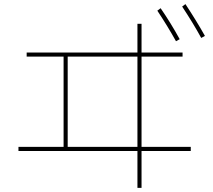

<svg xmlns="http://www.w3.org/2000/svg" viewBox="-20 -866 1040 936"><path d="M747 -814 763 -826Q812 -755 856 -675L838 -665Q798 -737 747 -814ZM868 -834 884 -846Q938 -764 979 -691L961 -681Q921 -754 868 -834ZM910 -150V-130H670V50H650V-130H70V-150H290V-590H110V-610H650V-750H670V-610H870V-590H670V-150ZM310 -150H650V-590H310Z"/></svg>

Font: M PLUS 1p Thin
Style: Regular
Weight: 250
Version: Version 1.062